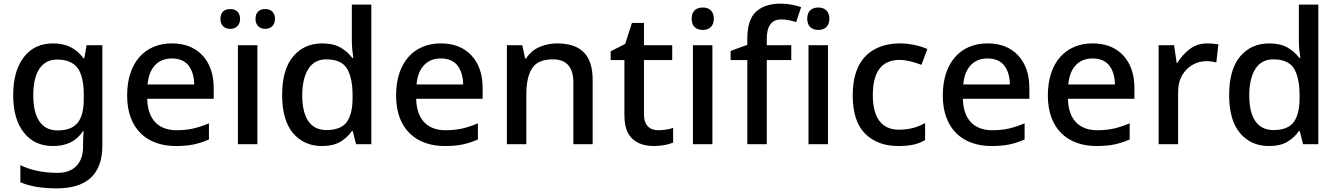

<svg xmlns="http://www.w3.org/2000/svg" viewBox="-20 -785 7278 1045"><path d="M269 -548.8C201.2 -548.8 147.9 -523.9 109.4 -473.6C70.8 -423.3 51.8 -354.5 51.8 -268.1C51.8 -180.7 70.8 -112.8 109.4 -64C147.9 -14.6 201.2 9.8 269 9.8C339.4 9.8 394.5 -14.6 431.2 -70.8H435.1C434.6 -63.5 433.6 -53.2 433.1 -39.1C432.6 -24.9 432.1 -13.7 432.1 -4.9V13.2C432.1 103.5 381.8 155.8 293.9 155.8C215.8 155.8 147.9 141.6 90.8 113.8V207C145.5 230 209.5 240.2 288.1 240.2C456.1 240.2 537.1 160.6 537.1 6.8V-539.1H451.2L439 -467.8H434.1C395.5 -522 340.3 -548.8 269 -548.8ZM291 -460.9C341.3 -460.9 377.9 -445.8 401.4 -416C424.3 -386.2 436 -336.9 436 -268.1V-248C436 -125 392.1 -75.2 293 -75.2C206.5 -75.2 161.1 -141.6 161.1 -267.1C161.1 -392.1 207 -460.9 291 -460.9Z M915 -548.8C770 -548.8 671.9 -445.8 671.9 -265.1C671.9 -83.5 780.3 9.8 937 9.8C975.1 9.8 1007.8 6.8 1035.2 1C1062.5 -4.9 1089.8 -13.7 1117.2 -25.9V-113.8C1088.4 -101.6 1060.5 -92.3 1033.7 -85.9C1006.8 -79.6 975.6 -76.2 940.9 -76.2C841.3 -76.2 783.7 -136.2 781.2 -247.1H1143.1V-305.2C1143.1 -380.4 1122.6 -439.9 1082 -483.4C1041.5 -526.9 985.8 -548.8 915 -548.8ZM915 -466.8C956.5 -466.8 986.8 -453.6 1006.8 -427.7C1026.4 -401.4 1036.6 -367.2 1037.1 -325.2H783.2C791 -415.5 838.9 -466.8 915 -466.8Z M1179.7 -682.1C1179.7 -645.5 1203.1 -627.9 1232.9 -627.9C1262.2 -627.9 1286.6 -645.5 1286.6 -682.1C1286.6 -720.7 1262.2 -735.8 1232.9 -735.8C1203.1 -735.8 1179.7 -720.7 1179.7 -682.1ZM1370.6 -682.1C1370.6 -645.5 1394.5 -627.9 1423.8 -627.9C1451.7 -627.9 1476.6 -645.5 1476.6 -682.1C1476.6 -720.7 1451.7 -735.8 1423.8 -735.8C1394.5 -735.8 1370.6 -720.7 1370.6 -682.1ZM1380.9 -539.1H1274.9V0H1380.9Z M1731.9 9.8C1773.4 9.8 1807.1 2 1833 -13.7C1858.9 -29.3 1879.9 -48.8 1895 -71.8H1899.9L1918 0H2001V-759.8H1895V-558.1C1895 -543.9 1896 -528.3 1897.9 -510.3C1899.9 -492.2 1901.4 -478.5 1902.8 -470.2H1897C1880.9 -492.2 1859.9 -510.7 1834 -525.9C1808.1 -541 1774.4 -548.8 1733.9 -548.8C1668.5 -548.8 1615.7 -525.4 1575.7 -478C1535.6 -430.7 1515.6 -360.8 1515.6 -268.1C1515.6 -175.8 1535.6 -106.4 1575.2 -60.1C1614.7 -13.7 1667 9.8 1731.9 9.8ZM1756.8 -77.1C1668.9 -77.1 1625 -144.5 1625 -266.1C1625 -326.7 1636.2 -374.5 1658.2 -409.7C1680.2 -444.3 1712.4 -461.9 1755.9 -461.9C1810.5 -461.9 1848.1 -445.3 1868.7 -411.6C1888.7 -377.9 1898.9 -329.6 1898.9 -267.1V-251C1898.9 -192.9 1888.2 -149.4 1867.2 -120.6C1845.7 -91.8 1809.1 -77.1 1756.8 -77.1Z M2378.9 -548.8C2233.9 -548.8 2135.7 -445.8 2135.7 -265.1C2135.7 -83.5 2244.1 9.8 2400.9 9.8C2439 9.8 2471.7 6.8 2499 1C2526.4 -4.9 2553.7 -13.7 2581.1 -25.9V-113.8C2552.2 -101.6 2524.4 -92.3 2497.6 -85.9C2470.7 -79.6 2439.5 -76.2 2404.8 -76.2C2305.2 -76.2 2247.6 -136.2 2245.1 -247.1H2606.9V-305.2C2606.9 -380.4 2586.4 -439.9 2545.9 -483.4C2505.4 -526.9 2449.7 -548.8 2378.9 -548.8ZM2378.9 -466.8C2420.4 -466.8 2450.7 -453.6 2470.7 -427.7C2490.2 -401.4 2500.5 -367.2 2501 -325.2H2247.1C2254.9 -415.5 2302.7 -466.8 2378.9 -466.8Z M3011.7 -548.8C2978 -548.8 2945.8 -542 2915.5 -528.8C2884.8 -515.6 2860.8 -494.6 2843.8 -466.8H2837.9L2822.8 -539.1H2738.8V0H2844.7V-272C2844.7 -333 2855 -380.4 2876 -413.1C2896.5 -445.8 2934.6 -461.9 2989.7 -461.9C3063.5 -461.9 3100.6 -419.9 3100.6 -335.9V0H3205.6V-351.1C3205.6 -489.7 3137.2 -548.8 3011.7 -548.8Z M3562.5 -76.2C3516.1 -76.2 3484.9 -103.5 3484.9 -162.1V-458H3638.7V-539.1H3484.9V-660.2H3419.4L3382.8 -545.9L3303.7 -505.9V-458H3378.4V-160.2C3378.4 -116.2 3385.7 -82 3400.4 -57.1C3429.2 -7.8 3481 9.8 3539.6 9.8C3578.6 9.8 3619.6 1.5 3643.6 -8.8V-88.9C3622.1 -81.1 3590.3 -76.2 3562.5 -76.2Z M3805.7 -744.1C3770.5 -744.1 3744.6 -726.6 3744.6 -683.1C3744.6 -640.1 3770.5 -622.1 3805.7 -622.1C3837.4 -622.1 3865.2 -640.1 3865.2 -683.1C3865.2 -726.6 3837.4 -744.1 3805.7 -744.1ZM3751.5 -539.1V0H3857.4V-539.1Z M4286.6 -539.1H4153.3V-574.2C4153.3 -644 4179.7 -679.2 4232.4 -679.2C4263.2 -679.2 4290.5 -671.4 4313.5 -665L4340.3 -746.1C4313.5 -755.4 4273.9 -765.1 4227.5 -765.1C4170.9 -765.1 4127 -750.5 4095.2 -721.7C4063.5 -692.9 4047.4 -644 4047.4 -575.2V-541L3956.5 -507.8V-458H4047.4V0H4153.3V-458H4286.6ZM4434.6 -744.1C4399.4 -744.1 4373.5 -726.6 4373.5 -683.1C4373.5 -640.1 4399.4 -622.1 4434.6 -622.1C4466.3 -622.1 4494.1 -640.1 4494.1 -683.1C4494.1 -726.6 4466.3 -744.1 4434.6 -744.1ZM4380.4 -539.1V0H4486.3V-539.1Z M4869.1 9.8C4935.1 9.8 4976.6 0 5015.1 -22.9V-115.2C4976.6 -93.8 4932.6 -79.1 4872.6 -79.1C4778.8 -79.1 4730.5 -144 4730.5 -267.1C4730.5 -395 4779.3 -459 4876.5 -459C4913.6 -459 4958 -446.3 4995.1 -432.1L5027.3 -518.1C4992.7 -533.7 4937.5 -548.8 4877.4 -548.8C4828.1 -548.8 4784.2 -539.1 4745.6 -519.5C4668.5 -480.5 4621.1 -399.4 4621.1 -266.1C4621.1 -170.9 4644 -101.1 4689.5 -56.6C4734.9 -12.2 4794.4 9.8 4869.1 9.8Z M5354.5 -548.8C5209.5 -548.8 5111.3 -445.8 5111.3 -265.1C5111.3 -83.5 5219.7 9.8 5376.5 9.8C5414.6 9.8 5447.3 6.8 5474.6 1C5502 -4.9 5529.3 -13.7 5556.6 -25.9V-113.8C5527.8 -101.6 5500 -92.3 5473.1 -85.9C5446.3 -79.6 5415 -76.2 5380.4 -76.2C5280.8 -76.2 5223.1 -136.2 5220.7 -247.1H5582.5V-305.2C5582.5 -380.4 5562 -439.9 5521.5 -483.4C5481 -526.9 5425.3 -548.8 5354.5 -548.8ZM5354.5 -466.8C5396 -466.8 5426.3 -453.6 5446.3 -427.7C5465.8 -401.4 5476.1 -367.2 5476.6 -325.2H5222.7C5230.5 -415.5 5278.3 -466.8 5354.5 -466.8Z M5926.3 -548.8C5781.2 -548.8 5683.1 -445.8 5683.1 -265.1C5683.1 -83.5 5791.5 9.8 5948.2 9.8C5986.3 9.8 6019 6.8 6046.4 1C6073.7 -4.9 6101.1 -13.7 6128.4 -25.9V-113.8C6099.6 -101.6 6071.8 -92.3 6044.9 -85.9C6018.1 -79.6 5986.8 -76.2 5952.1 -76.2C5852.5 -76.2 5794.9 -136.2 5792.5 -247.1H6154.3V-305.2C6154.3 -380.4 6133.8 -439.9 6093.3 -483.4C6052.7 -526.9 5997.1 -548.8 5926.3 -548.8ZM5926.3 -466.8C5967.8 -466.8 5998 -453.6 6018.1 -427.7C6037.6 -401.4 6047.9 -367.2 6048.3 -325.2H5794.4C5802.2 -415.5 5850.1 -466.8 5926.3 -466.8Z M6552.2 -548.8C6514.6 -548.8 6482.4 -538.6 6455.1 -517.6C6427.7 -496.6 6405.3 -471.7 6388.2 -442.9H6384.3L6370.1 -539.1H6286.1V0H6392.1V-284.2C6392.1 -319.3 6399.4 -349.6 6413.6 -374.5C6442.4 -424.8 6493.2 -452.1 6545.9 -452.1C6564.9 -452.1 6583 -449.7 6600.1 -444.8L6611.3 -543.9C6595.2 -546.4 6570.3 -548.8 6552.2 -548.8Z M6886.2 9.8C6927.7 9.8 6961.4 2 6987.3 -13.7C7013.2 -29.3 7034.2 -48.8 7049.3 -71.8H7054.2L7072.3 0H7155.3V-759.8H7049.3V-558.1C7049.3 -543.9 7050.3 -528.3 7052.2 -510.3C7054.2 -492.2 7055.7 -478.5 7057.1 -470.2H7051.3C7035.2 -492.2 7014.2 -510.7 6988.3 -525.9C6962.4 -541 6928.7 -548.8 6888.2 -548.8C6822.8 -548.8 6770 -525.4 6730 -478C6689.9 -430.7 6669.9 -360.8 6669.9 -268.1C6669.9 -175.8 6689.9 -106.4 6729.5 -60.1C6769 -13.7 6821.3 9.8 6886.2 9.8ZM6911.1 -77.1C6823.2 -77.1 6779.3 -144.5 6779.3 -266.1C6779.3 -326.7 6790.5 -374.5 6812.5 -409.7C6834.5 -444.3 6866.7 -461.9 6910.2 -461.9C6964.8 -461.9 7002.4 -445.3 7022.9 -411.6C7043 -377.9 7053.2 -329.6 7053.2 -267.1V-251C7053.2 -192.9 7042.5 -149.4 7021.5 -120.6C7000 -91.8 6963.4 -77.1 6911.1 -77.1Z"/></svg>

Font: Noto Reveo Sans
Style: Regular
Weight: 500
Designer: Monotype Design Team
Foundry: Monotype Imaging Inc.
Version: Version 2.007